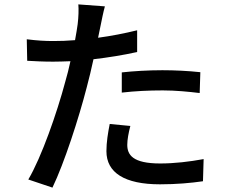

<svg xmlns="http://www.w3.org/2000/svg" viewBox="-20 -818 1040 875"><path d="M535 -396C596 -403 657 -406 722 -406C781 -406 840 -400 890 -394L893 -489C837 -495 777 -498 720 -498C656 -498 588 -494 535 -488ZM605 -680C548 -666 487 -654 427 -646L439 -704C443 -724 451 -764 458 -789L337 -798C339 -776 338 -740 334 -708C332 -690 327 -664 322 -635C287 -632 254 -631 223 -631C185 -631 150 -633 102 -639L104 -541C140 -539 176 -537 222 -537C247 -537 273 -538 301 -539C294 -507 286 -474 277 -444C240 -305 169 -101 109 0L219 37C273 -75 339 -279 375 -419C386 -461 397 -505 406 -548C474 -556 543 -567 605 -581ZM480 -253C472 -212 465 -170 465 -129C465 -31 548 22 709 22C784 22 850 16 905 8L908 -93C843 -81 775 -73 710 -73C584 -73 560 -113 560 -158C560 -182 566 -213 574 -244Z"/></svg>

Font: Genne Gothic Medium
Style: Regular
Weight: 500
Designer: Ryoko NISHIZUKA (kana & ideographs); Paul D. Hunt (Latin, Greek & Cyrillic); Wenlong ZHANG (bopomofo); Sandoll Communica
Foundry: Adobe Systems Incorporated
Version: Version 1.004;PS 1.004;hotconv 16.6.51;makeotf.lib2.5.65220